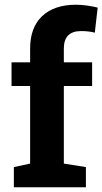

<svg xmlns="http://www.w3.org/2000/svg" viewBox="-20 -792 433 812"><path d="M250 -100.1 343.3 -85.4V0H38.6V-85.4L107.4 -100.1V-428.2H28.8V-528.3H107.4V-586.9Q107.4 -675.8 158.4 -723.9Q209.5 -772 301.3 -772Q324.2 -772 349.6 -768.3Q375 -764.6 393.1 -759.8L380.9 -653.8Q356.4 -660.6 323.2 -660.6Q250 -660.6 250 -586.9V-528.3H369.6V-428.2H250Z"/></svg>

Font: Battambang
Style: Bold
Weight: 700
Designer: Danh Hong
Version: Version 8.002; ttfautohint (v1.8.3)